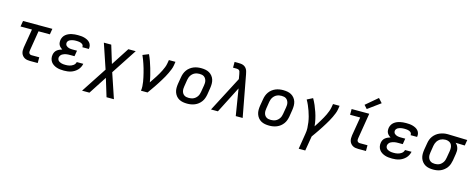

<svg xmlns="http://www.w3.org/2000/svg" viewBox="-39 -1634 6690 2712"><g transform="rotate(15 3305.5 -278.0)"><path d="M357 0Q335 0 314 -3.5Q293 -7 275.5 -17Q258 -27 245 -42.5Q232 -58 225.5 -77.5Q219 -97 219 -118.5Q219 -140 222 -162L268 -436H101L115 -520H544L530 -436H364L317 -148Q315 -136 315 -124.5Q315 -113 320 -103.5Q325 -94 335 -89Q345 -84 357 -84H469V0Z M853 8Q825 8 797.5 5Q770 2 745 -6.5Q720 -15 698 -29.5Q676 -44 661.5 -65Q647 -86 641.5 -113Q636 -140 641 -168Q644 -187 653.5 -206Q663 -225 680 -238.5Q697 -252 716 -260.5Q735 -269 755 -275Q739 -284 725.5 -296.5Q712 -309 703.5 -325Q695 -341 693.5 -360.5Q692 -380 695 -400Q699 -422 710.5 -443Q722 -464 741 -479.5Q760 -495 782 -504.5Q804 -514 826 -519Q848 -524 870.5 -526Q893 -528 916 -528Q940 -528 964.5 -526Q989 -524 1012 -517.5Q1035 -511 1055.5 -500.5Q1076 -490 1091.5 -473Q1107 -456 1113.5 -433Q1120 -410 1116 -386Q1116 -384 1115.5 -382.5Q1115 -381 1115 -379H1019Q1020 -380 1020 -380.5Q1020 -381 1020 -381Q1022 -393 1017.5 -404Q1013 -415 1004.5 -422Q996 -429 985 -433.5Q974 -438 962.5 -440Q951 -442 939.5 -443Q928 -444 916 -444Q903 -444 891 -443.5Q879 -443 867 -440.5Q855 -438 842.5 -434.5Q830 -431 819 -424.5Q808 -418 799.5 -407.5Q791 -397 789 -385Q787 -372 790.5 -360Q794 -348 802.5 -339.5Q811 -331 822 -325.5Q833 -320 845 -317Q857 -314 870 -313Q883 -312 895 -312H960L946 -228H882Q867 -228 853 -227.5Q839 -227 824.5 -224Q810 -221 796 -216.5Q782 -212 769 -204Q756 -196 747 -183Q738 -170 735 -156Q733 -142 737 -128.5Q741 -115 750 -106Q759 -97 771.5 -91Q784 -85 797.5 -81.5Q811 -78 825 -77Q839 -76 853 -76Q867 -76 881.5 -77Q896 -78 910.5 -81.5Q925 -85 939 -91Q953 -97 965.5 -106Q978 -115 987 -128.5Q996 -142 998 -156H1094Q1089 -131 1077 -106.5Q1065 -82 1046 -62.5Q1027 -43 1003.5 -28.5Q980 -14 955 -6Q930 2 904 5Q878 8 853 8Z M1175 215 1419 -158 1297 -520H1405L1485 -258L1655 -520H1763L1519 -147L1641 215H1533L1453 -47L1283 215Z M1979 0Q1984 -33 1982 -66Q1980 -99 1975 -130.5Q1970 -162 1963 -193Q1956 -224 1948.5 -255Q1941 -286 1932 -316.5Q1923 -347 1913 -376.5Q1903 -406 1892 -435.5Q1881 -465 1868 -493L1955 -528Q1976 -483 1992.5 -436.5Q2009 -390 2023 -342Q2037 -294 2049 -245.5Q2061 -197 2069 -146Q2086 -172 2103.5 -197.5Q2121 -223 2137.5 -249Q2154 -275 2169.5 -301.5Q2185 -328 2198.5 -355.5Q2212 -383 2223 -411Q2234 -439 2239 -468L2248 -520H2344L2336 -468Q2331 -436 2318.5 -405Q2306 -374 2292 -344Q2278 -314 2261.5 -284.5Q2245 -255 2227 -226Q2209 -197 2191 -168.5Q2173 -140 2153.5 -111.5Q2134 -83 2114.5 -55.5Q2095 -28 2075 0Z M2655 8Q2623 8 2592.5 2.5Q2562 -3 2536 -17.5Q2510 -32 2491.5 -55.5Q2473 -79 2463.5 -107.5Q2454 -136 2454 -167.5Q2454 -199 2459 -231L2476 -331Q2480 -358 2490 -385Q2500 -412 2517 -436Q2534 -460 2558 -478.5Q2582 -497 2608.5 -508Q2635 -519 2663 -523.5Q2691 -528 2718 -528Q2750 -528 2781 -522.5Q2812 -517 2837.5 -502.5Q2863 -488 2882 -464.5Q2901 -441 2910 -412.5Q2919 -384 2919 -352.5Q2919 -321 2914 -289L2898 -189Q2893 -162 2883.5 -135Q2874 -108 2856.5 -84Q2839 -60 2815.5 -41.5Q2792 -23 2765 -12Q2738 -1 2710.5 3.5Q2683 8 2655 8ZM2656 -76Q2673 -76 2690.5 -79Q2708 -82 2724.5 -89.5Q2741 -97 2755 -109.5Q2769 -122 2779 -137Q2789 -152 2794.5 -169Q2800 -186 2803 -203L2820 -303Q2823 -321 2823.5 -338.5Q2824 -356 2819.5 -373Q2815 -390 2806 -404Q2797 -418 2783.5 -427.5Q2770 -437 2752.5 -440.5Q2735 -444 2717 -444Q2700 -444 2683 -441Q2666 -438 2649.5 -430.5Q2633 -423 2619 -410.5Q2605 -398 2595 -383Q2585 -368 2579 -351Q2573 -334 2570 -317L2554 -217Q2551 -199 2550.5 -181.5Q2550 -164 2554 -147Q2558 -130 2567 -116Q2576 -102 2590 -92.5Q2604 -83 2621 -79.5Q2638 -76 2656 -76Z M3003 0 3272 -516 3258 -596H3257Q3255 -608 3252.5 -618.5Q3250 -629 3242.5 -637Q3235 -645 3224 -648Q3213 -651 3201 -651H3151V-723V-735H3201Q3220 -735 3238.5 -733.5Q3257 -732 3273.5 -726.5Q3290 -721 3303.5 -710.5Q3317 -700 3326.5 -685.5Q3336 -671 3341.5 -654.5Q3347 -638 3350 -620Q3350 -618 3350.5 -615.5Q3351 -613 3352 -611L3466 0H3365L3302 -388L3104 0Z M3855 8Q3823 8 3792.5 2.5Q3762 -3 3736 -17.5Q3710 -32 3691.5 -55.5Q3673 -79 3663.5 -107.5Q3654 -136 3654 -167.5Q3654 -199 3659 -231L3676 -331Q3680 -358 3690 -385Q3700 -412 3717 -436Q3734 -460 3758 -478.5Q3782 -497 3808.5 -508Q3835 -519 3863 -523.5Q3891 -528 3918 -528Q3950 -528 3981 -522.5Q4012 -517 4037.5 -502.5Q4063 -488 4082 -464.5Q4101 -441 4110 -412.5Q4119 -384 4119 -352.5Q4119 -321 4114 -289L4098 -189Q4093 -162 4083.5 -135Q4074 -108 4056.5 -84Q4039 -60 4015.5 -41.5Q3992 -23 3965 -12Q3938 -1 3910.5 3.5Q3883 8 3855 8ZM3856 -76Q3873 -76 3890.5 -79Q3908 -82 3924.5 -89.5Q3941 -97 3955 -109.5Q3969 -122 3979 -137Q3989 -152 3994.5 -169Q4000 -186 4003 -203L4020 -303Q4023 -321 4023.5 -338.5Q4024 -356 4019.5 -373Q4015 -390 4006 -404Q3997 -418 3983.5 -427.5Q3970 -437 3952.5 -440.5Q3935 -444 3917 -444Q3900 -444 3883 -441Q3866 -438 3849.5 -430.5Q3833 -423 3819 -410.5Q3805 -398 3795 -383Q3785 -368 3779 -351Q3773 -334 3770 -317L3754 -217Q3751 -199 3750.5 -181.5Q3750 -164 3754 -147Q3758 -130 3767 -116Q3776 -102 3790 -92.5Q3804 -83 3821 -79.5Q3838 -76 3856 -76Z M4343 215 4380 -14Q4388 -57 4386 -99Q4384 -141 4378 -182Q4372 -223 4361.5 -262.5Q4351 -302 4337.5 -340Q4324 -378 4308 -415Q4292 -452 4272 -486L4355 -528Q4380 -485 4399.5 -439.5Q4419 -394 4435 -346.5Q4451 -299 4462 -249.5Q4473 -200 4478 -149Q4495 -174 4511 -199.5Q4527 -225 4542.5 -251Q4558 -277 4573 -303.5Q4588 -330 4600.5 -357Q4613 -384 4623.5 -412Q4634 -440 4639 -468L4648 -520H4744L4736 -468Q4731 -436 4718.5 -405Q4706 -374 4692 -344Q4678 -314 4661 -284.5Q4644 -255 4626.5 -226Q4609 -197 4590.5 -168.5Q4572 -140 4553 -111.5Q4534 -83 4514.5 -55.5Q4495 -28 4475 0L4439 215Z M5157 0Q5135 0 5114 -3.5Q5093 -7 5075.5 -17Q5058 -27 5045 -42.5Q5032 -58 5025.5 -77.5Q5019 -97 5019 -118.5Q5019 -140 5022 -162L5068 -436H4920V-520H5178L5117 -148Q5115 -136 5115 -124.5Q5115 -113 5120 -103.5Q5125 -94 5135 -89Q5145 -84 5157 -84H5269V0ZM5126 -575 5081 -625 5253 -771 5309 -709Z M5653 8Q5625 8 5597.5 5Q5570 2 5545 -6.5Q5520 -15 5498 -29.5Q5476 -44 5461.5 -65Q5447 -86 5441.5 -113Q5436 -140 5441 -168Q5444 -187 5453.5 -206Q5463 -225 5480 -238.5Q5497 -252 5516 -260.5Q5535 -269 5555 -275Q5539 -284 5525.5 -296.5Q5512 -309 5503.5 -325Q5495 -341 5493.5 -360.5Q5492 -380 5495 -400Q5499 -422 5510.5 -443Q5522 -464 5541 -479.5Q5560 -495 5582 -504.5Q5604 -514 5626 -519Q5648 -524 5670.5 -526Q5693 -528 5716 -528Q5740 -528 5764.5 -526Q5789 -524 5812 -517.5Q5835 -511 5855.5 -500.5Q5876 -490 5891.5 -473Q5907 -456 5913.5 -433Q5920 -410 5916 -386Q5916 -384 5915.5 -382.5Q5915 -381 5915 -379H5819Q5820 -380 5820 -380.5Q5820 -381 5820 -381Q5822 -393 5817.5 -404Q5813 -415 5804.5 -422Q5796 -429 5785 -433.5Q5774 -438 5762.5 -440Q5751 -442 5739.5 -443Q5728 -444 5716 -444Q5703 -444 5691 -443.5Q5679 -443 5667 -440.5Q5655 -438 5642.5 -434.5Q5630 -431 5619 -424.5Q5608 -418 5599.5 -407.5Q5591 -397 5589 -385Q5587 -372 5590.5 -360Q5594 -348 5602.5 -339.5Q5611 -331 5622 -325.5Q5633 -320 5645 -317Q5657 -314 5670 -313Q5683 -312 5695 -312H5760L5746 -228H5682Q5667 -228 5653 -227.5Q5639 -227 5624.5 -224Q5610 -221 5596 -216.5Q5582 -212 5569 -204Q5556 -196 5547 -183Q5538 -170 5535 -156Q5533 -142 5537 -128.5Q5541 -115 5550 -106Q5559 -97 5571.5 -91Q5584 -85 5597.5 -81.5Q5611 -78 5625 -77Q5639 -76 5653 -76Q5667 -76 5681.5 -77Q5696 -78 5710.5 -81.5Q5725 -85 5739 -91Q5753 -97 5765.5 -106Q5778 -115 5787 -128.5Q5796 -142 5798 -156H5894Q5889 -131 5877 -106.5Q5865 -82 5846 -62.5Q5827 -43 5803.5 -28.5Q5780 -14 5755 -6Q5730 2 5704 5Q5678 8 5653 8Z M6254 8Q6223 8 6192 2.5Q6161 -3 6135.5 -18Q6110 -33 6091.5 -56Q6073 -79 6063.5 -107.5Q6054 -136 6054 -167.5Q6054 -199 6059 -231L6076 -331Q6080 -358 6090 -384.5Q6100 -411 6117 -434Q6134 -457 6157.5 -475.5Q6181 -494 6207 -505Q6233 -516 6260.5 -522Q6288 -528 6315 -528Q6319 -528 6323 -528Q6327 -528 6331 -528L6611 -520L6597 -436L6462 -440Q6478 -427 6488.5 -410Q6499 -393 6504.5 -373.5Q6510 -354 6510 -332.5Q6510 -311 6506 -289L6490 -189Q6485 -162 6476 -135.5Q6467 -109 6450.5 -85.5Q6434 -62 6411 -43Q6388 -24 6362 -12.5Q6336 -1 6308.5 3.5Q6281 8 6254 8ZM6255 -76Q6272 -76 6289 -79Q6306 -82 6321.5 -90Q6337 -98 6350 -110.5Q6363 -123 6372.5 -138Q6382 -153 6387 -169.5Q6392 -186 6395 -203L6412 -303Q6416 -328 6415 -352.5Q6414 -377 6403.5 -398Q6393 -419 6372 -430.5Q6351 -442 6326 -444H6317Q6315 -444 6313 -444Q6311 -444 6309 -444Q6292 -444 6275.5 -440Q6259 -436 6243.5 -428Q6228 -420 6215 -407.5Q6202 -395 6193 -380.5Q6184 -366 6178.5 -350Q6173 -334 6170 -317L6154 -217Q6151 -199 6150.5 -181.5Q6150 -164 6154 -147.5Q6158 -131 6167 -117Q6176 -103 6189.5 -93.5Q6203 -84 6220 -80Q6237 -76 6255 -76Q6255 -76 6255 -76Q6255 -76 6255 -76Z"/></g></svg>

Font: Iosevka SS04 Md Ex Obl
Style: Regular
Weight: 500
Width: 7
Italic angle: -9°
Monospace: yes
Designer: Belleve Invis
Foundry: Belleve Invis
Version: Version 19.0.0; ttfautohint (v1.8.4)